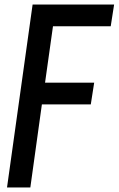

<svg xmlns="http://www.w3.org/2000/svg" viewBox="-20 -798 524 848"><path d="M114 30 165 -337H381L396 -433H179L214 -682H469L484 -778H124L11 30Z"/></svg>

Font: Smiley Sans Oblique
Style: Regular
Weight: 400
Italic angle: -8°
Designer: oooooohmygosh, Nagisa Chen, Janine Sui, Heda Shi, Jian Li
Foundry: atelierAnchor
Version: Version 2.0.1